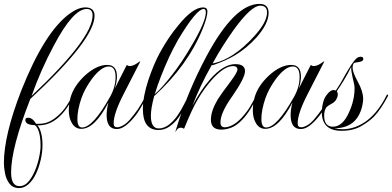

<svg xmlns="http://www.w3.org/2000/svg" viewBox="-22 -659 2011 985"><path d="M72 306Q42 304 26 282.5Q10 261 4 231.5Q-2 202 -2 177Q-2 35 87 -194Q207 -497 337 -590Q380 -621 416 -621Q463 -621 463 -578Q463 -456 132 -150H133Q35 100 35 225Q35 262 46 279Q57 296 78 296Q106 296 128 268Q150 240 165 197Q180 154 185 110Q186 103 186 96.5Q186 90 186 83Q186 48 178.5 20.5Q171 -7 157 -17Q108 -18 108 -43Q108 -55 122 -55Q145 -55 163 -24Q200 -22 226 -33Q252 -44 277 -67Q300 -87 319 -115.5Q338 -144 348 -166Q353 -174 355 -174Q357 -174 357 -171Q357 -167 355 -163Q318 -89 272 -51.5Q226 -14 170 -16Q182 -3 189 24Q196 51 196 84Q196 121 187 160.5Q178 200 162 233.5Q146 267 123 287Q100 307 72 306ZM140 -167Q453 -461 453 -580Q453 -613 423 -613Q353 -613 254 -425Q188 -302 140 -167Z M577 3Q525 3 525 -69Q525 -97 534 -133Q464 2 395 2Q362 2 345 -31Q331 -56 331 -94Q331 -125 340 -159Q357 -218 412 -270Q473 -326 528 -326Q578 -326 578 -266Q578 -240 567 -205L628 -325H631Q634 -320 644 -320Q664 -320 695 -344L697 -342L612 -176Q561 -77 561 -26Q561 -6 579 -6Q591 -6 608 -15Q625 -24 644 -45Q668 -73 685.5 -98.5Q703 -124 726 -168Q729 -173 732 -173Q738 -173 732 -163Q714 -129 693.5 -95.5Q673 -62 644 -33Q608 3 577 3ZM399 -5Q455 -5 543 -163Q571 -213 571 -264Q571 -318 536 -318Q498 -318 450 -255Q431 -229 417.5 -204Q404 -179 396 -156Q375 -96 375 -48Q375 -5 399 -5Z M792 8Q711 8 711 -99Q711 -163 739 -248Q752 -287 767 -323Q782 -359 799 -390Q820 -428 843 -462.5Q866 -497 892 -528Q967 -621 1020 -621Q1042 -621 1042 -600Q1042 -572 1019 -514Q942 -323 769 -166Q752 -103 752 -65Q752 0 793 0Q807 0 820 -5.5Q833 -11 843 -18Q870 -39 889 -67Q908 -95 922 -123Q936 -151 947 -170Q950 -175 953 -173.5Q956 -172 954 -167Q934 -125 910 -81Q886 -37 849 -11Q822 8 792 8ZM772 -176Q792 -193 814 -218Q836 -243 861 -275Q886 -307 912 -346Q938 -385 964 -430Q1034 -549 1034 -596Q1034 -613 1023 -613Q986 -613 891 -454Q866 -409 846 -367Q822 -314 803.5 -266.5Q785 -219 772 -176Z M880 16 878 15Q938 -185 1037 -370Q1181 -639 1309 -639Q1356 -639 1356 -593Q1356 -538 1294 -467Q1242 -410 1183 -375Q1137 -348 1077 -327Q1068 -324 1064 -325Q1033 -270 1008.5 -218Q984 -166 965 -116Q1007 -196 1055 -251Q1124 -330 1185 -330Q1235 -330 1235 -294Q1235 -259 1168 -163Q1109 -80 1109 -31Q1109 -6 1131 -6Q1148 -6 1170 -17Q1192 -28 1216 -53Q1247 -87 1263.5 -116Q1280 -145 1293 -169Q1296 -174 1299 -173Q1302 -172 1300 -167Q1285 -136 1264.5 -102.5Q1244 -69 1222 -46Q1194 -16 1166.5 -5Q1139 6 1113 6Q1060 6 1060 -45Q1060 -90 1095 -149Q1103 -162 1119.5 -185Q1136 -208 1161 -241Q1196 -288 1196 -302Q1196 -320 1173 -320Q1129 -320 1068 -253Q1027 -208 992 -148Q976 -121 959 -84Q942 -47 923 0L921 1Q913 -4 906 -4Q888 -4 880 16ZM1069 -334Q1073 -334 1077 -335Q1100 -340 1124.5 -351Q1149 -362 1174 -378Q1201 -396 1228 -419.5Q1255 -443 1282 -473Q1348 -545 1348 -595Q1348 -630 1313 -630Q1267 -630 1177 -506Q1150 -468 1122.5 -425Q1095 -382 1069 -334Z M1521 3Q1469 3 1469 -69Q1469 -97 1478 -133Q1408 2 1339 2Q1306 2 1289 -31Q1275 -56 1275 -94Q1275 -125 1284 -159Q1301 -218 1356 -270Q1417 -326 1472 -326Q1522 -326 1522 -266Q1522 -240 1511 -205L1572 -325H1575Q1578 -320 1588 -320Q1608 -320 1639 -344L1641 -342L1556 -176Q1505 -77 1505 -26Q1505 -6 1523 -6Q1535 -6 1552 -15Q1569 -24 1588 -45Q1612 -73 1629.5 -98.5Q1647 -124 1670 -168Q1673 -173 1676 -173Q1682 -173 1676 -163Q1658 -129 1637.5 -95.5Q1617 -62 1588 -33Q1552 3 1521 3ZM1343 -5Q1399 -5 1487 -163Q1515 -213 1515 -264Q1515 -318 1480 -318Q1442 -318 1394 -255Q1375 -229 1361.5 -204Q1348 -179 1340 -156Q1319 -96 1319 -48Q1319 -5 1343 -5Z M1730 12Q1629 12 1629 -84Q1629 -111 1638 -142V-141Q1643 -159 1657 -176Q1674 -197 1688 -197Q1688 -197 1691 -197Q1694 -197 1701 -195L1712 -212Q1726 -233 1737.5 -254.5Q1749 -276 1762 -297Q1799 -361 1818 -366Q1824 -368 1827 -368Q1842 -368 1842 -357Q1842 -344 1820 -341Q1800 -338 1795 -336Q1787 -330 1787 -310Q1787 -289 1814 -239Q1841 -190 1841 -152Q1841 -142 1839.5 -133Q1838 -124 1836 -114Q1809 -1 1693 -1Q1716 4 1735 4Q1770 4 1803 -8.5Q1836 -21 1864 -43Q1893 -66 1917.5 -98.5Q1942 -131 1960 -168Q1963 -174 1966 -174Q1972 -174 1967 -164Q1951 -134 1933.5 -107.5Q1916 -81 1896 -60Q1872 -36 1831 -12Q1790 12 1730 12ZM1686 -9Q1737 -9 1770 -86Q1797 -146 1797 -207Q1797 -215 1794.5 -228.5Q1792 -242 1787 -261Q1783 -279 1781 -292.5Q1779 -306 1780 -316Q1761 -278 1742 -247Q1723 -216 1706 -191Q1711 -183 1711 -175Q1711 -161 1700 -144Q1693 -134 1676 -125Q1659 -116 1652 -108Q1641 -92 1641 -66Q1641 -9 1686 -9Z"/></svg>

Font: Imperial Script
Style: Regular
Weight: 400
Designer: Robert E. Leuschke
Foundry: Robert E. Leuschke
Version: Version 1.010; ttfautohint (v1.8.3)